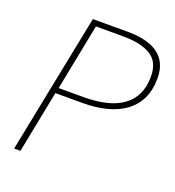

<svg xmlns="http://www.w3.org/2000/svg" viewBox="-122 -757 777 853"><g transform="rotate(20 266.0 -330.0)"><path d="M40 0 172 -660H340Q400 -660 443 -644Q486 -628 509 -595Q532 -562 532 -510Q532 -456 513 -415.5Q494 -375 458 -348Q422 -321 371 -307.5Q320 -294 256 -294H128L70 0ZM134 -320H250Q375 -320 438.5 -367.5Q502 -415 502 -508Q502 -576 456.5 -605Q411 -634 322 -634H196Z"/></g></svg>

Font: Source Sans 3
Style: Italic
Weight: 200
Italic angle: -11°
Designer: Paul D. Hunt
Foundry: Adobe
Version: Version 3.046;hotconv 1.0.118;makeotfexe 2.5.65603